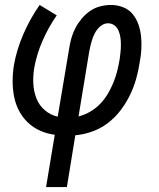

<svg xmlns="http://www.w3.org/2000/svg" viewBox="-20 -540 640 775"><path d="M166 215 201 4Q170 0 142 -12.5Q114 -25 92.5 -45.5Q71 -66 57 -92.5Q43 -119 37 -149.5Q31 -180 31 -211.5Q31 -243 36 -276Q47 -339 74 -401.5Q101 -464 140 -520L209 -478Q175 -429 151.5 -375Q128 -321 118 -265Q113 -234 114.5 -202.5Q116 -171 127 -143Q138 -115 160.5 -95.5Q183 -76 213 -69L259 -343Q262 -364 268 -385.5Q274 -407 284.5 -427Q295 -447 310 -465Q325 -483 344 -496Q363 -509 385 -514.5Q407 -520 428 -520Q454 -520 477.5 -510.5Q501 -501 516 -482.5Q531 -464 539 -440.5Q547 -417 549.5 -392Q552 -367 550.5 -341Q549 -315 544 -289Q539 -255 529.5 -221.5Q520 -188 504.5 -156Q489 -124 466.5 -94.5Q444 -65 415 -43Q386 -21 352 -9Q318 3 284 6L250 215ZM297 -70Q321 -76 343.5 -89Q366 -102 384 -120.5Q402 -139 415 -161Q428 -183 437.5 -206Q447 -229 453 -253Q459 -277 463 -301Q465 -315 466.5 -330Q468 -345 468 -360Q468 -375 466 -389Q464 -403 458.5 -416Q453 -429 442 -437.5Q431 -446 416 -446Q404 -446 393 -439.5Q382 -433 374 -423Q366 -413 360.5 -401.5Q355 -390 351.5 -378.5Q348 -367 345 -355Q342 -343 340 -331Z"/></svg>

Font: Iosevka SS04 Extended Oblique
Style: Regular
Weight: 400
Width: 7
Italic angle: -9°
Monospace: yes
Designer: Belleve Invis
Foundry: Belleve Invis
Version: Version 19.0.0; ttfautohint (v1.8.4)